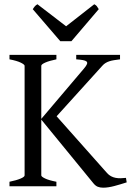

<svg xmlns="http://www.w3.org/2000/svg" viewBox="-20 -872 618 899"><path d="M24.4 0V-21Q57.6 -27.8 76.4 -35.9Q95.2 -43.9 95.2 -50.8V-564Q95.2 -569.8 77.4 -578.6Q59.6 -587.4 24.4 -594.2V-615.2H244.1V-594.2Q210.9 -587.4 192.1 -579.1Q173.3 -570.8 173.3 -564V-315.4L373 -550.8Q384.3 -564 387.2 -571.8Q390.1 -579.6 385.3 -584Q380.4 -588.4 368.2 -590.6Q356 -592.8 336.9 -594.2V-615.2H542V-594.2Q526.4 -592.3 514.2 -590.3Q502 -588.4 492.2 -585.2Q482.4 -582 474.4 -577.1Q466.3 -572.3 459 -564L245.1 -327.6L481 -62Q489.7 -52.2 499.8 -46.9Q509.8 -41.5 521.2 -39.3Q532.7 -37.1 544.9 -37.4Q557.1 -37.6 569.8 -39.1L573.2 -18.1Q544.4 -8.8 515.4 -1Q486.3 6.8 462.9 6.8Q448.7 6.8 437.7 2.4Q426.8 -2 417 -14.2L173.3 -312V-50.8Q173.3 -44.9 190.9 -36.4Q208.5 -27.8 244.1 -21V0ZM314.5 -679.2H262.2L133.3 -829.1Q136.7 -834 139.2 -837.4Q141.6 -840.8 143.8 -843.3Q146 -845.7 148.7 -847.7Q151.4 -849.6 155.3 -852.1L289.6 -749L421.4 -852.1Q429.7 -847.7 433.1 -843.3Q436.5 -838.9 442.4 -829.1Z"/></svg>

Font: Gentium Plus Eur
Style: Regular
Weight: 400
Designer: J. Victor Gaultney, Annie Olsen, Iska Routamaa, Becca Hirsbrunner
Foundry: SIL International
Version: Version 5.000